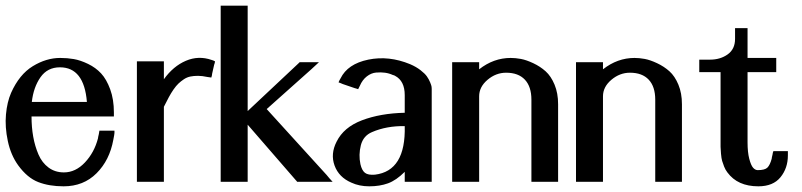

<svg xmlns="http://www.w3.org/2000/svg" viewBox="-20 -640 2824 676"><path d="M92 -281H286Q276 -403 191 -403Q147 -403 122.5 -368Q98 -333 92 -281ZM330 -180H336H342H367H375H383V-172L382 -164Q381 -157 379 -148Q366 -76 320 -30Q274 16 204 16Q153 16 114.5 1Q76 -14 44 -58Q18 -94 7.5 -143.5Q-3 -193 1 -237Q5 -281 19 -313Q48 -378 95.5 -407Q143 -436 192 -436Q217 -436 240 -432Q263 -428 290 -415Q317 -402 336 -381.5Q355 -361 368 -325.5Q381 -290 381 -244V-237V-230H374H366H91Q91 -192 97 -158.5Q103 -125 115.5 -96Q128 -67 151 -50Q174 -33 205 -33Q246 -33 279 -68Q312 -103 325 -153Q325 -156 328 -168L329 -174Z M737 -424 736 -418 734 -412 727 -381 726 -374 724 -367 717 -368 710 -369Q692 -373 677 -373Q662 -373 650 -370.5Q638 -368 627.5 -361Q617 -354 608.5 -346Q600 -338 591 -325Q582 -312 574.5 -298Q567 -284 557 -264V-15V-8V0H549H542H477H469H462V-8V-15V-409V-416V-424H469H477H542H549H557V-416V-409V-361Q590 -407 634.5 -426Q679 -445 725 -429L731 -427Z M1089 -408 1076 -396 919 -256 1130 -24 1140 -12 1151 0H1135H1119H1033H1030H1026L1024 -3L1022 -5L852 -201V-15V-8V0H844H837H772H765H757V-7V-15V-605V-612V-620H764H772H837H844H852V-612V-605V-249L1031 -417L1033 -419L1035 -421H1038H1041H1066H1084H1103Z M1172 -350 1175 -357 1179 -364Q1204 -415 1276.5 -430Q1349 -445 1424 -414Q1445 -405 1460.5 -393Q1476 -381 1483 -371Q1490 -361 1494.5 -350Q1499 -339 1499.5 -334.5Q1500 -330 1500 -327V-105V-14V-7V0H1492H1485H1420H1413H1405V-8V-15Q1405 -18 1405 -25Q1405 -32 1405 -35Q1375 -5 1346 5.5Q1317 16 1280 16Q1245 16 1217 3Q1173 -16 1158 -57Q1143 -98 1165 -141Q1190 -192 1254.5 -216.5Q1319 -241 1405 -243V-305Q1405 -355 1371 -373Q1368 -375 1363 -376Q1350 -382 1335.5 -384Q1321 -386 1304 -384.5Q1287 -383 1271.5 -371Q1256 -359 1247 -338L1244 -332L1241 -326L1235 -328L1228 -330L1187 -344L1180 -347ZM1290 -175Q1259 -162 1250.5 -128.5Q1242 -95 1249 -62Q1254 -40 1265 -31.5Q1276 -23 1300 -25Q1409 -38 1405 -196Q1341 -197 1290 -175Z M1667 -396Q1718 -436 1778 -436Q1795 -436 1814 -432.5Q1833 -429 1857.5 -417.5Q1882 -406 1901 -389Q1920 -372 1932.5 -342Q1945 -312 1945 -273V-15V-8V0H1938H1930H1866H1858H1851V-8V-15V-289Q1851 -335 1828 -359.5Q1805 -384 1762 -384Q1726 -384 1696.5 -359Q1667 -334 1667 -301V-15V-8V0H1659H1652H1587H1579H1572V-8V-15V-406V-414V-421H1579H1587H1652H1659H1667V-414V-406Z M2103 -396Q2154 -436 2214 -436Q2231 -436 2250 -432.5Q2269 -429 2293.5 -417.5Q2318 -406 2337 -389Q2356 -372 2368.5 -342Q2381 -312 2381 -273V-15V-8V0H2374H2366H2302H2294H2287V-8V-15V-289Q2287 -335 2264 -359.5Q2241 -384 2198 -384Q2162 -384 2132.5 -359Q2103 -334 2103 -301V-15V-8V0H2095H2088H2023H2015H2008V-8V-15V-406V-414V-421H2015H2023H2088H2095H2103V-414V-406Z M2754 -108V-101V-93Q2754 -48 2728 -16Q2702 16 2650 16Q2577 16 2541 -33Q2534 -42 2529.5 -53.5Q2525 -65 2522.5 -73.5Q2520 -82 2518.5 -99Q2517 -116 2517 -123Q2517 -130 2517 -153.5Q2517 -177 2517 -183V-386H2457H2449H2442V-393V-401V-415V-422V-430H2449H2457H2480Q2516 -430 2542 -448.5Q2568 -467 2568 -503V-526V-533V-541H2576H2583H2597H2605H2612V-533V-526V-436H2698H2705H2713V-428V-421V-401V-393V-386H2705H2698H2612V-139Q2612 -104 2618 -81Q2624 -58 2631.5 -49.5Q2639 -41 2648 -41Q2673 -41 2682 -50Q2691 -59 2697 -81Q2697 -84 2700 -96L2701 -102L2703 -108H2709H2715H2740H2746Z"/></svg>

Font: Loyal Sans
Style: Boldv1
Weight: 700
Version: Version 001.000